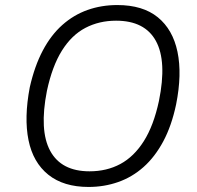

<svg xmlns="http://www.w3.org/2000/svg" viewBox="-20 -733 782 761"><path d="M331 8Q232 8 171.5 -40.5Q111 -89 93 -177.5Q75 -266 98 -387Q117 -471 149.5 -532.5Q182 -594 227 -634Q272 -674 327 -693.5Q382 -713 445 -713Q546 -713 605.5 -664.5Q665 -616 683.5 -527.5Q702 -439 678 -319Q660 -234 627 -172.5Q594 -111 549 -71Q504 -31 448.5 -11.5Q393 8 331 8ZM335 -54Q403 -54 457 -83Q511 -112 550 -173.5Q589 -235 610 -333Q642 -490 598 -570.5Q554 -651 440 -651Q373 -651 318.5 -622.5Q264 -594 225.5 -532.5Q187 -471 166 -373Q135 -216 179 -135Q223 -54 335 -54Z"/></svg>

Font: Nunito Sans 7pt SemiCondensed Light
Style: Italic
Weight: 300
Width: 4
Italic angle: -9°
Designer: Vernon Adams
Foundry: Vernon Adams
Version: Version 3.101;gftools[0.9.27]